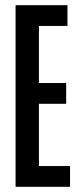

<svg xmlns="http://www.w3.org/2000/svg" viewBox="-20 -720 305 740"><path d="M40 0V-700H240V-620H130V-400H235V-320H130V-80H250V0Z"/></svg>

Font: Tektur Condensed
Style: Regular
Weight: 400
Width: 3
Designer: Adam Jagosz
Foundry: Adam Jagosz
Version: Version 1.005;gftools[0.9.30]